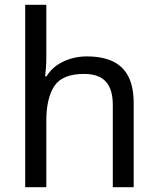

<svg xmlns="http://www.w3.org/2000/svg" viewBox="-20 -780 658 800"><path d="M173 -537Q173 -518 171.5 -498Q170 -478 168 -462H174Q191 -490 217 -508Q243 -526 275 -535.5Q307 -545 341 -545Q406 -545 449.5 -524.5Q493 -504 515 -461Q537 -418 537 -349V0H450V-343Q450 -408 421 -440Q392 -472 330 -472Q240 -472 206.5 -421.5Q173 -371 173 -277V0H85V-760H173Z"/></svg>

Font: tamil25
Style: Book
Weight: 400
Designer: Jelle Bosma - Monotype Design Team
Foundry: Monotype Imaging Inc.
Version: Version 2.003